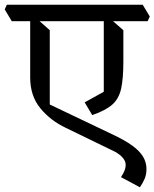

<svg xmlns="http://www.w3.org/2000/svg" viewBox="-50 -628 655 814"><path d="M543 166 463 123Q487 87 482 63Q477 39 441 17L229 -86Q165 -116 121.5 -168.5Q78 -221 78 -299V-563L100 -554L161 -500V-185L423 -60Q479 -34 511 -10.5Q543 13 557 37Q571 61 571 88Q571 112 563 130.5Q555 149 543 166ZM341 -140 309 -194 390 -239V-563L411 -554L473 -500V-367Q473 -297 464 -254Q455 -211 427 -185.5Q399 -160 341 -140ZM0 -538 -30 -588 -21 -608H555L585 -558L576 -538Z"/></svg>

Font: Eczar
Style: Regular
Weight: 400
Designer: Vaibhav Singh
Foundry: Rosetta Type Foundry
Version: Version 2.000